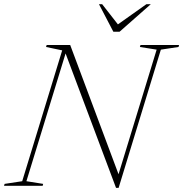

<svg xmlns="http://www.w3.org/2000/svg" viewBox="-52 -904 892 934"><path d="M531.5 -38 515.5 -26.5 710 -662.5 628.5 -675.5 631.5 -685H819L816.5 -675.5L730.5 -662.5L525 10H512.5L261 -660L274.5 -668.5L76.5 -22.5L158 -9.5L155.5 0H-32.5L-29.5 -9.5L56 -22.5L250.5 -659L172 -675.5L175 -685H289.5ZM681.5 -883.5 529.5 -749.5H499.5L429.5 -883.5H445L528.5 -776.5H509L660 -883.5Z"/></svg>

Font: Newsreader 36pt ExtraLight
Style: Italic
Weight: 250
Italic angle: -17°
Designer: Hugues Gentile
Foundry: Production Type
Version: Version 1.003